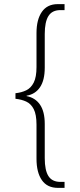

<svg xmlns="http://www.w3.org/2000/svg" viewBox="-20 -780 388 931"><path d="M261 131Q209 131 183 93.5Q157 56 157 -10V-175Q157 -225 143.5 -251Q130 -277 107 -287.5Q84 -298 55 -301V-328Q84 -331 107 -342Q130 -353 143.5 -379.5Q157 -406 157 -455V-620Q157 -685 183 -722.5Q209 -760 260 -760H293V-731H273Q233 -731 215 -702.5Q197 -674 197 -615V-452Q197 -391 174 -357Q151 -323 109 -316V-314Q151 -306 174 -272.5Q197 -239 197 -179V-13Q197 46 215 74Q233 102 273 102H293V131Z"/></svg>

Font: Noto Serif Ethiopic Condensed ExtraLight
Style: Regular
Weight: 200
Width: 3
Designer: Monotype Design Team
Foundry: Monotype Imaging Inc.
Version: Version 2.102; ttfautohint (v1.8.4.7-5d5b)